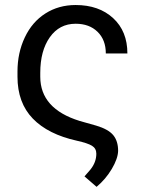

<svg xmlns="http://www.w3.org/2000/svg" viewBox="-20 -558 578 761"><path d="M279.8 -538.1Q372.1 -538.1 428.5 -486.1Q484.9 -434.1 484.9 -346.2H399.4Q399.4 -399.9 366.7 -431.9Q334 -463.9 279.8 -463.9Q215.3 -463.9 177.5 -410.4Q139.6 -356.9 139.6 -269.5V-253.9Q139.6 -127 295.9 -78.6L361.3 -60.1Q409.2 -45.9 428.7 -22.5Q448.2 1 448.2 40Q447.3 70.8 423.1 111.6Q398.9 152.3 362.8 182.6L314.9 141.1L337.9 114.7Q361.8 85.4 361.8 51.3Q361.8 30.3 344.7 19.8Q327.6 9.3 285.6 0Q170.4 -25.4 109.9 -88.1Q49.3 -150.9 49.3 -253.9V-274.4Q49.3 -348.6 78.4 -409.9Q107.4 -471.2 159.9 -504.6Q212.4 -538.1 279.8 -538.1Z"/></svg>

Font: RobotoInd
Style: Regular
Weight: 400
Designer: Google
Version: Version 2.001101; 2014